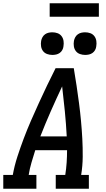

<svg xmlns="http://www.w3.org/2000/svg" viewBox="-29 -1151 649 1171"><path d="M-9 0V-84H49Q59 -140 77 -195.5Q95 -251 115.5 -305.5Q136 -360 159.5 -414Q183 -468 207.5 -521.5Q232 -575 257.5 -628.5Q283 -682 310 -735H421Q430 -682 438 -628.5Q446 -575 453 -521.5Q460 -468 465 -414Q470 -360 473 -305Q476 -250 475.5 -194.5Q475 -139 466 -84H513V0H311V-84H369Q375 -122 377.5 -159.5Q380 -197 380 -235H186Q174 -197 163 -159.5Q152 -122 146 -84H193V0ZM217 -319H378Q374 -396 366.5 -472Q359 -548 350 -624Q314 -548 280.5 -472Q247 -396 217 -319ZM490 -816Q474 -816 458.5 -821.5Q443 -827 433.5 -839.5Q424 -852 421.5 -868.5Q419 -885 422 -902Q424 -913 430 -924Q436 -935 446 -942Q456 -949 467.5 -951.5Q479 -954 490 -954Q507 -954 522 -948.5Q537 -943 546.5 -930.5Q556 -918 558.5 -901.5Q561 -885 558 -868Q557 -857 551 -846Q545 -835 535 -828Q525 -821 513.5 -818.5Q502 -816 490 -816ZM290 -816Q274 -816 258.5 -821.5Q243 -827 233.5 -839.5Q224 -852 221.5 -868.5Q219 -885 222 -902Q224 -913 230 -924Q236 -935 246 -942Q256 -949 267.5 -951.5Q279 -954 290 -954Q307 -954 322 -948.5Q337 -943 346.5 -930.5Q356 -918 358.5 -901.5Q361 -885 358 -868Q357 -857 351 -846Q345 -835 335 -828Q325 -821 313.5 -818.5Q302 -816 290 -816ZM574 -1049H274V-1131H574Z"/></svg>

Font: Iosevka Curly Slab MdExObl
Style: Regular
Weight: 500
Width: 7
Italic angle: -9°
Monospace: yes
Designer: Belleve Invis
Foundry: Belleve Invis
Version: Version 11.1.0; ttfautohint (v1.8.3)